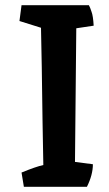

<svg xmlns="http://www.w3.org/2000/svg" viewBox="-20 -720 420 740"><path d="M323 -700Q322 -700 323.5 -698Q325 -696 327.5 -689.5Q330 -683 333 -674Q339 -658 341 -621Q290 -613 274 -611L269 -96L338 -87Q338 -46 315 0H72L63 -55Q119 -78 147 -84Q146 -143 144 -250Q141 -490 138 -613L55 -639L63 -700Z"/></svg>

Font: Inika
Style: Bold
Weight: 700
Version: Version 1.001